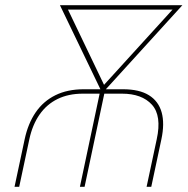

<svg xmlns="http://www.w3.org/2000/svg" viewBox="-20 -720 723 740"><path d="M454 -376H388L683 -700H211L367 -376H303Q240 -376 193.5 -353Q147 -330 117.5 -287Q88 -244 75 -183L36 0H54L93 -183Q105 -239 132.5 -278.5Q160 -318 202 -338.5Q244 -359 299 -359H364L288 0H306L382 -359H450Q527 -359 565.5 -316.5Q604 -274 584 -183L545 0H563L602 -183Q615 -244 603 -287Q591 -330 554 -353Q517 -376 454 -376ZM381 -393 242 -683H645Z"/></svg>

Font: Advent Pro Thin
Style: Italic
Weight: 250
Italic angle: -12°
Version: Version 3.000